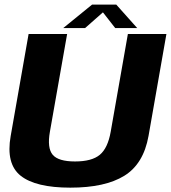

<svg xmlns="http://www.w3.org/2000/svg" viewBox="-20 -825 755 848"><path d="M290.7 3.8Q444.2 3.8 529.1 -48.7Q614 -101.2 636 -224.6L715 -674.9H544.8L468.9 -243.1Q456.2 -170.8 420.8 -141.3Q385.4 -111.9 311.3 -111.9Q237.7 -111.9 212.7 -141.5Q187.7 -171.2 200.4 -243.1L276.5 -674.9H106.3L27.2 -224.6Q5.3 -101.2 71.4 -48.7Q137.6 3.8 290.7 3.8ZM259.2 -701H355.8L434.6 -770.5L488.9 -701H586L493.6 -804.6H386.6Z"/></svg>

Font: Anybody Thin
Style: Italic
Weight: 100
Italic angle: -10°
Designer: Tyler Finck
Foundry: Etcetera Type Company
Version: Version 1.114;gftools[0.9.25]